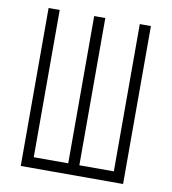

<svg xmlns="http://www.w3.org/2000/svg" viewBox="-80 -780 761 850"><g transform="rotate(10 300.0 -355.0)"><path d="M70 0V-710H120V-48H275V-710H325V-48H480V-710H530V0Z"/></g></svg>

Font: Geist Mono UltraLight
Style: Regular
Weight: 200
Monospace: yes
Designer: Basement.studio, Andrés Briganti, Mateo Zaragoza
Foundry: Basement.studio, Vercel, Andrés Briganti, Guido Ferreyra, Mateo Zaragoza
Version: Version 1.400; ttfautohint (v1.8.4.7-5d5b)